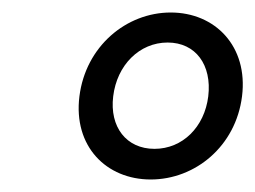

<svg xmlns="http://www.w3.org/2000/svg" viewBox="-20 -700 408 307"><path d="M367 -546C377 -626 324 -680 253 -680C182 -680 117 -626 107 -546C97 -466 150 -413 221 -413C292 -413 357 -466 367 -546ZM161 -546C167 -596 203 -632 248 -632C293 -632 319 -596 313 -546C307 -497 272 -462 227 -462C182 -462 155 -497 161 -546Z"/></svg>

Font: Falling Sky
Style: LightObl
Weight: 400
Designer: Paul D. Hunt
Foundry: Adobe Systems Incorporated
Version: Version 1.02